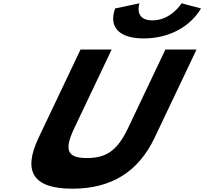

<svg xmlns="http://www.w3.org/2000/svg" viewBox="-20 -1124 1233 1159"><path d="M1075.9 -1104C1075.9 -1104 1013.7 -1001 899.9 -1001C786.2 -1001 821.8 -1104 821.8 -1104L675 -1073C636.1 -966 692 -892 848.1 -892C1004.2 -892 1130.4 -966 1193.3 -1073ZM978.4 -825H1166.4L913.4 -293C816.5 -89 655 15 416.9 15C178.7 15 116.2 -89 213.2 -293L466.1 -825H654.1L427.3 -348C361.7 -210 393.5 -170 504.8 -170C616.1 -170 686 -210 751.6 -348Z"/></svg>

Font: Hussar
Style: BdSuprExtOblFive
Weight: 700
Foundry: Cannot Into Space Fonts
Version: Version 2.00